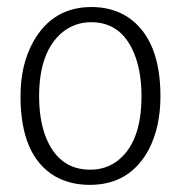

<svg xmlns="http://www.w3.org/2000/svg" viewBox="-20 -516 512 544"><path d="M235.4 -35.2Q143.6 -35.2 107.4 -133.8Q90.8 -181.6 90.8 -243.2Q90.8 -370.1 157.2 -424.8Q192.4 -453.1 238.3 -453.1Q329.1 -453.1 364.3 -353.5Q380.9 -305.7 380.9 -243.2Q380.9 -110.4 310.5 -58.6Q278.3 -35.2 235.4 -35.2ZM239.3 -496.1Q128.9 -496.1 74.2 -397.5Q38.1 -333 38.1 -243.2Q38.1 -74.2 135.7 -16.6Q178.7 7.8 234.4 7.8Q348.6 7.8 402.3 -93.8Q434.6 -157.2 434.6 -243.2Q434.6 -403.3 344.7 -465.8Q299.8 -496.1 239.3 -496.1Z"/></svg>

Font: Yaldevi Colombo Light
Style: Regular
Weight: 300
Designer: Sol Matas, Denzil Rajitha, Kosala Senevirathne and Pathum Egodawatta
Foundry: Mooniak
Version: Version 1.020 ; ttfautohint (v1.6)